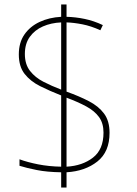

<svg xmlns="http://www.w3.org/2000/svg" viewBox="-20 -779 610 857"><path d="M253 -10Q190 -11 144.5 -20Q99 -29 67 -39V-68Q102 -55 150 -45.5Q198 -36 253 -35V-353Q202 -373 159 -394.5Q116 -416 90 -449Q64 -482 64 -536Q64 -589 89 -625Q114 -661 156.5 -681Q199 -701 253 -704V-759H277V-704Q317 -703 358 -694.5Q399 -686 439 -667L428 -644Q386 -663 347.5 -670.5Q309 -678 277 -679V-370Q333 -350 376.5 -327.5Q420 -305 444.5 -272Q469 -239 469 -186Q469 -101 414.5 -58Q360 -15 277 -10V58H253ZM253 -679Q208 -677 171.5 -661Q135 -645 113 -614.5Q91 -584 91 -538Q91 -492 114 -462.5Q137 -433 174 -414Q211 -395 253 -379ZM277 -35Q348 -39 395 -75.5Q442 -112 442 -187Q442 -229 422 -256.5Q402 -284 365 -304Q328 -324 277 -343Z"/></svg>

Font: Noto Sans Kannada Thin
Style: Regular
Weight: 100
Designer: Jelle Bosma - Monotype Design Team
Foundry: Monotype Imaging Inc.
Version: Version 2.005; ttfautohint (v1.8.4.7-5d5b)